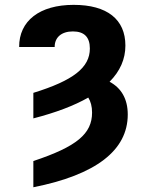

<svg xmlns="http://www.w3.org/2000/svg" viewBox="-20 -573 616 806"><path d="M120 -76C213.8 -100.1 290.8 -129.3 350.5 -163.4C360.8 -147.4 366.5 -126.1 366.5 -100.5C366.5 -11.7 302.9 42.3 120 103V213.1C382.8 160.9 516.3 58.2 516.3 -92.3C516.3 -156.6 490.1 -203.1 440 -229.8C484.4 -274.5 506.4 -325.3 506.4 -381.7C506.4 -491.8 429.7 -552.6 289.1 -552.6C146.3 -552.6 59.7 -485.4 60.4 -375.7H209.5C209.2 -416.2 238.3 -441.1 285.9 -441.1C333.5 -441.1 357.2 -417.3 357.2 -369.3C357.2 -289.4 288 -235.1 120 -183.2Z"/></svg>

Font: Karasuma Gothic
Style: Bold
Weight: 700
Designer: Rasmus Andersson / Ryoko Nishizuka
Foundry: Genbu
Version: Version 1.00